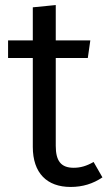

<svg xmlns="http://www.w3.org/2000/svg" viewBox="-20 -728 426 761"><path d="M351 -86C323 -70 299 -63 272 -63C221 -63 201 -91 201 -150V-498H328L338 -568H201V-708L110 -699V-568H12V-498H110V-146C110 -42 166 13 260 13C308 13 349 0 386 -25Z"/></svg>

Font: Glow Sans SC Normal Book
Style: Regular
Weight: 500
Designer: Ryoko NISHIZUKA (kana, bopomofo & ideographs); Paul D. Hunt (Latin, Greek & Cyrillic); Sandoll Communications, Soo-young
Version: Version 0.93